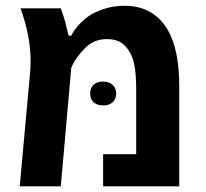

<svg xmlns="http://www.w3.org/2000/svg" viewBox="-20 -660 730 680"><path d="M299.3 -328.6Q299.3 -348.6 311.5 -359.9Q323.2 -371.1 344.7 -371.1Q366.2 -371.1 378.9 -359.4Q391.6 -347.7 391.6 -328.6Q391.6 -309.6 378.9 -297.9Q366.2 -286.1 344.7 -286.6Q323.2 -287.1 311.5 -297.9Q299.8 -308.6 299.3 -328.6ZM88.4 -444.3Q88.4 -531.7 52.7 -630.4H195.3Q202.6 -611.3 210 -585.9L223.1 -533.7H232.4Q239.3 -548.8 256.3 -568.8Q273.9 -588.9 293.5 -602.5Q312.5 -616.2 346.7 -627.9Q380.9 -639.6 422.9 -639.6Q464.8 -639.6 500 -623.5Q614.7 -570.3 614.7 -356.4V0H345.2V-113.8H462.4V-339.4Q462.4 -426.3 446.3 -461.9Q439 -478 427.7 -492.2Q405.3 -521.5 358.4 -521.5Q311.5 -521.5 279.8 -488.3Q248.5 -455.1 237.3 -430.7L232.4 -419.9L195.3 0H49.8L86.4 -399.9Q88.4 -422.4 88.4 -444.3Z"/></svg>

Font: OpenSansHebrew-Bold
Style: Bold
Weight: 700
Foundry: Ascender Corporation, Yanek Iontef
Version: Version 2.001;PS 002.001;hotconv 1.0.70;makeotf.lib2.5.58329